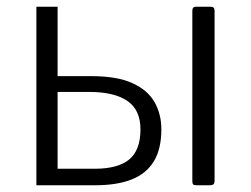

<svg xmlns="http://www.w3.org/2000/svg" viewBox="-20 -550 744 570"><path d="M88 0V-530H151V-324H250Q328 -324 373.5 -303Q419 -282 439 -246.5Q459 -211 459 -166Q459 -108 437 -71.5Q415 -35 371.5 -17.5Q328 0 262 0ZM151 -49H261Q330 -49 363.5 -76.5Q397 -104 397 -166Q397 -224 358 -250.5Q319 -277 246 -277H151ZM617 -15Q617 -6 614 -3Q611 0 601 0H564Q556 0 553.5 -2.5Q551 -5 551 -12V-518Q551 -530 561 -530H606Q617 -530 617 -518Z"/></svg>

Font: Libre Franklin Light
Style: Regular
Weight: 300
Designer: Pablo Impallari, Rodrigo Fuenzalida, Nhung Nguyen
Foundry: Impallari Type
Version: Version 3.000